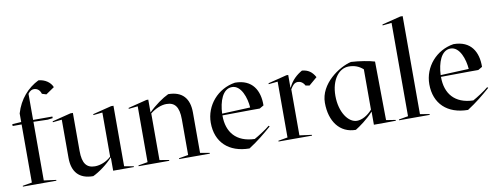

<svg xmlns="http://www.w3.org/2000/svg" viewBox="-63 -1074 3656 1412"><g transform="rotate(-10 1765.5 -368.0)"><path d="M271 -648 303 -638 366 -681C351 -719 311 -746 263 -750C182 -710 115 -637 85 -534V-470L18 -466V-452H85V-18L15 -6V0H265V-6L174 -18V-456L280 -453L318 -458V-470H174V-665C190 -687 205 -692 219 -692C238 -692 261 -682 271 -648Z M689 0H844V-6L774 -18V-470H756L617 -435V-428L685 -435V-106C652 -74 604 -55 564 -55C502 -55 471 -91 471 -186V-470H453L314 -435V-428L382 -435V-150C382 -45 433 14 538 14C584 -7 648 -54 688 -99H689Z M1252 -284V-18L1182 -6V0H1411V-6L1341 -18V-320C1341 -425 1290 -484 1185 -484C1142 -464 1081 -421 1034 -374V-470H1020L881 -435V-428L949 -435V-18L879 -6V0H1108V-6L1038 -18V-366C1078 -398 1122 -415 1159 -415C1221 -415 1252 -379 1252 -284Z M1763 -263H1830L1861 -281C1863 -391 1814 -482 1683 -482C1553 -462 1457 -352 1457 -222C1457 -77 1551 12 1705 13C1772 -30 1823 -72 1879 -121L1872 -127C1846 -104 1783 -64 1755 -49C1617 -53 1551 -136 1551 -258V-261ZM1551 -274C1555 -365 1586 -454 1656 -454C1724 -454 1757 -356 1762 -283Z M2139 -407C2157 -407 2178 -397 2191 -371L2220 -366L2281 -418C2258 -460 2229 -480 2184 -484C2145 -462 2105 -428 2081 -375H2079V-470H2065L1926 -435V-428L1994 -435V-18L1924 -6V0H2174V-6L2083 -18V-362C2097 -384 2111 -407 2139 -407Z M2309 -221C2309 -83 2379 14 2499 14C2529 -4 2591 -48 2636 -98V0H2720L2800 -1V-7L2730 -18L2725 -456C2689 -468 2609 -481 2550 -484C2459 -463 2309 -363 2309 -221ZM2394 -258C2394 -379 2455 -454 2527 -454C2570 -454 2604 -441 2634 -414V-113C2598 -72 2555 -50 2519 -50C2456 -50 2394 -134 2394 -258Z M2824 0H3053V-6L2983 -18V-750H2965L2826 -715V-708L2894 -715V-18L2824 -6Z M3395 -263H3462L3493 -281C3495 -391 3446 -482 3315 -482C3185 -462 3089 -352 3089 -222C3089 -77 3183 12 3337 13C3404 -30 3455 -72 3511 -121L3504 -127C3478 -104 3415 -64 3387 -49C3249 -53 3183 -136 3183 -258V-261ZM3183 -274C3187 -365 3218 -454 3288 -454C3356 -454 3389 -356 3394 -283Z"/></g></svg>

Font: Mazius Display
Style: Regular
Weight: 400
Designer: Alberto Casagrande & Collletttivo
Foundry: Collletttivo
Version: Version 2.000;Glyphs 3.2 (3217)